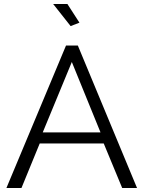

<svg xmlns="http://www.w3.org/2000/svg" viewBox="-20 -937 716 957"><path d="M12 0H87L178 -222H497L589 0H663L368 -710H309ZM193 -277 338 -628 481 -277ZM332 -807 376 -824 316 -917H245Z"/></svg>

Font: Raleway Reg
Style: Regular
Weight: 400
Designer: Matt McInerney, Pablo Impallari, Rodrigo Fuenzalida
Foundry: Matt McInerney, Pablo Impallari, Rodrigo Fuenzalida
Version: Version 3.00 July 28, 2015